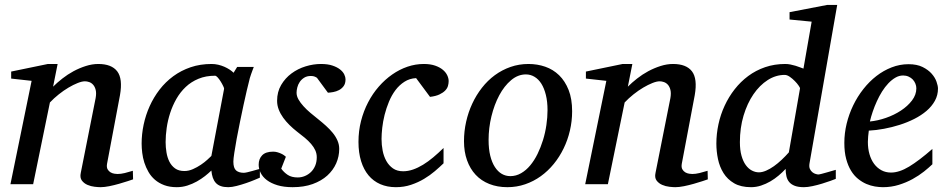

<svg xmlns="http://www.w3.org/2000/svg" viewBox="-20 -757 3892 789"><path d="M526.9 -20Q520.5 -17.6 504.6 -12.5Q488.8 -7.3 469.2 -1.7Q449.7 3.9 429.2 8.1Q408.7 12.2 393.1 12.2Q384.3 12.2 368.9 10.5Q353.5 8.8 339.4 2.7Q325.2 -3.4 316.4 -15.1Q307.6 -26.9 312 -46.9L373 -354Q376.5 -374 373.3 -387.2Q370.1 -400.4 363 -408.4Q356 -416.5 346.7 -419.7Q337.4 -422.9 329.1 -422.9Q316.9 -422.9 299.1 -415.8Q281.2 -408.7 261.5 -397Q241.7 -385.3 221.7 -369.4Q201.7 -353.5 185.1 -335.9L116.2 0H22.9L109.9 -424.8L25.9 -434.1V-462.9L176.8 -494.1H216.8L198.2 -400.9Q214.8 -417.5 236.3 -434.3Q257.8 -451.2 282.2 -464.4Q306.6 -477.5 332.8 -485.8Q358.9 -494.1 383.8 -494.1Q438.5 -494.1 461.7 -463.9Q484.9 -433.6 473.1 -366.2L419.9 -84Q417.5 -69.8 422.1 -61.5Q426.8 -53.2 434.3 -48.8Q441.9 -44.4 450.2 -43.2Q458.5 -42 462.9 -42Q476.6 -42 492.7 -45.9Q508.8 -49.8 525.9 -55.2Z M900.9 -392.1Q901.4 -394.5 897.2 -403.3Q893.1 -412.1 887.2 -421.6Q881.3 -431.2 874.8 -438.5Q868.2 -445.8 863.8 -445.8Q825.7 -445.8 795.7 -433.3Q765.6 -420.9 743.2 -399.7Q720.7 -378.4 704.8 -350.6Q689 -322.8 679.2 -292.5Q669.4 -262.2 665 -231.4Q660.6 -200.7 660.6 -172.9Q660.6 -151.9 664.1 -130.9Q667.5 -109.9 676 -92.8Q684.6 -75.7 699.5 -64.9Q714.4 -54.2 737.8 -54.2Q755.4 -54.2 772.9 -62Q790.5 -69.8 805.7 -80.1Q820.8 -90.3 832 -100.6Q843.3 -110.8 848.6 -116.2ZM1047.9 -26.9Q1042 -24.4 1026.4 -17.8Q1010.7 -11.2 991.5 -4.6Q972.2 2 952.4 7.1Q932.6 12.2 918 12.2Q899.9 12.2 887.5 7.8Q875 3.4 866.9 -5.4Q858.9 -14.2 854.5 -26.9Q850.1 -39.6 848.6 -56.2Q837.4 -45.4 822.3 -33.4Q807.1 -21.5 788.8 -11.2Q770.5 -1 749.8 5.6Q729 12.2 706.5 12.2Q677.2 12.2 655 3.9Q632.8 -4.4 616.7 -18.3Q600.6 -32.2 590.1 -50.5Q579.6 -68.8 573.2 -88.6Q566.9 -108.4 564.5 -128.7Q562 -148.9 562 -167Q562 -205.6 570.3 -244.9Q578.6 -284.2 595 -320.6Q611.3 -356.9 635.7 -388.7Q660.2 -420.4 692.1 -443.8Q724.1 -467.3 763.4 -480.7Q802.7 -494.1 849.6 -494.1Q863.3 -494.1 876.7 -491Q890.1 -487.8 901.9 -482.7Q913.6 -477.5 923.3 -471.2Q933.1 -464.8 939.9 -458L954.6 -481.9H1022.9Q1020.5 -476.1 1017.6 -468Q1014.6 -460 1011.7 -451.7Q1008.8 -443.4 1006.6 -436Q1004.4 -428.7 1003.9 -424.8Q1000.5 -411.6 994.1 -385Q987.8 -358.4 980.7 -325.2Q973.6 -292 966.1 -255.6Q958.5 -219.2 952.6 -186.8Q946.8 -154.3 942.9 -129.2Q939 -104 939 -92.8Q939 -66.4 950.2 -56.6Q961.4 -46.9 981.9 -46.9Q986.8 -46.9 996.3 -49.1Q1005.9 -51.3 1016.1 -54.2Q1026.4 -57.1 1035.2 -59.6Q1043.9 -62 1047.9 -63Z M1399.9 -431.2Q1399.9 -413.6 1392.1 -403.1Q1384.3 -392.6 1373 -386.7Q1361.8 -380.9 1349.4 -378.7Q1336.9 -376.5 1327.6 -376L1282.7 -437Q1279.8 -439.5 1273.4 -442.1Q1267.1 -444.8 1257.8 -444.8Q1241.2 -444.8 1230 -437.7Q1218.8 -430.7 1211.7 -420.2Q1204.6 -409.7 1201.7 -397.7Q1198.7 -385.7 1198.7 -376Q1198.7 -362.3 1206.5 -348.4Q1214.4 -334.5 1227.1 -320.6Q1239.7 -306.6 1255.6 -293.2Q1271.5 -279.8 1287.6 -267.1Q1304.2 -253.9 1319.6 -240Q1335 -226.1 1347.2 -211.2Q1359.4 -196.3 1366.7 -179.7Q1374 -163.1 1374 -145Q1374 -114.3 1361.6 -85.9Q1349.1 -57.6 1325 -35.6Q1300.8 -13.7 1264.9 -0.7Q1229 12.2 1182.6 12.2Q1146.5 12.2 1120.1 4.2Q1093.8 -3.9 1076.7 -16.8Q1059.6 -29.8 1051.3 -46.4Q1043 -63 1043 -80.1Q1043 -104 1057.4 -118.9Q1071.8 -133.8 1102.5 -133.8Q1111.8 -133.8 1120.1 -131.3Q1128.4 -128.9 1135.3 -125.7Q1142.1 -122.6 1147.2 -118.9Q1152.3 -115.2 1154.8 -112.8L1135.7 -64Q1146.5 -48.8 1162.4 -38.3Q1178.2 -27.8 1203.6 -27.8Q1218.8 -27.8 1232.9 -33.7Q1247.1 -39.6 1258.1 -50.3Q1269 -61 1275.4 -76.4Q1281.7 -91.8 1281.7 -110.8Q1281.7 -126 1275.6 -139.4Q1269.5 -152.8 1258.5 -165.5Q1247.6 -178.2 1232.7 -190.7Q1217.8 -203.1 1199.7 -216.8Q1184.1 -229 1169.7 -243.2Q1155.3 -257.3 1143.8 -273.2Q1132.3 -289.1 1125.5 -306.6Q1118.7 -324.2 1118.7 -342.8Q1118.7 -379.4 1135.3 -407.7Q1151.9 -436 1178 -455.3Q1204.1 -474.6 1236.1 -484.4Q1268.1 -494.1 1298.8 -494.1Q1327.1 -494.1 1346.4 -487.5Q1365.7 -481 1377.7 -471.4Q1389.6 -461.9 1394.8 -450.9Q1399.9 -439.9 1399.9 -431.2Z M1823.7 -423.8Q1823.7 -414.1 1820.8 -403.8Q1817.9 -393.6 1809.3 -384.8Q1800.8 -376 1785.9 -368.9Q1771 -361.8 1747.1 -358.9L1689.9 -436Q1663.1 -434.6 1642.1 -421.1Q1621.1 -407.7 1605.2 -386.7Q1589.4 -365.7 1578.4 -339.1Q1567.4 -312.5 1560.5 -285.2Q1553.7 -257.8 1550.8 -231.9Q1547.9 -206.1 1547.9 -186Q1547.9 -161.6 1552.5 -137.9Q1557.1 -114.3 1567.6 -95.5Q1578.1 -76.7 1595 -64.9Q1611.8 -53.2 1636.7 -53.2Q1656.7 -53.2 1677.2 -60.3Q1697.8 -67.4 1718.5 -80.1Q1739.3 -92.8 1760.3 -110.4Q1781.2 -127.9 1802.7 -148.9V-85.9Q1787.1 -70.8 1767.1 -53.7Q1747.1 -36.6 1722.7 -22Q1698.2 -7.3 1669.2 2.4Q1640.1 12.2 1606.9 12.2Q1571.3 12.2 1542.7 -0.2Q1514.2 -12.7 1494.4 -36.4Q1474.6 -60.1 1463.9 -94.7Q1453.1 -129.4 1453.1 -173.8Q1453.1 -218.8 1463.6 -259.8Q1474.1 -300.8 1492.7 -336.4Q1511.2 -372.1 1536.6 -401.1Q1562 -430.2 1591.8 -450.9Q1621.6 -471.7 1654.5 -482.9Q1687.5 -494.1 1721.7 -494.1Q1748.5 -494.1 1768.1 -487.3Q1787.6 -480.5 1799.8 -470.2Q1812 -460 1817.9 -447.5Q1823.7 -435.1 1823.7 -423.8Z M2230 -304.2Q2230 -339.8 2223.1 -367.2Q2216.3 -394.5 2204.6 -413.1Q2192.9 -431.6 2176.5 -441.4Q2160.2 -451.2 2141.1 -451.2Q2108.4 -451.2 2080.3 -427.5Q2052.2 -403.8 2031.7 -365.5Q2011.2 -327.1 1999.5 -279.1Q1987.8 -231 1987.8 -182.1Q1987.8 -145 1994.6 -117.2Q2001.5 -89.4 2013.7 -70.6Q2025.9 -51.8 2042 -42.5Q2058.1 -33.2 2077.1 -33.2Q2100.6 -33.2 2121.3 -45.2Q2142.1 -57.1 2158.9 -77.4Q2175.8 -97.7 2189 -124.5Q2202.1 -151.4 2211.4 -181.4Q2220.7 -211.4 2225.3 -243.2Q2230 -274.9 2230 -304.2ZM2331.1 -299.8Q2331.1 -259.3 2322 -220.5Q2313 -181.6 2296.1 -147Q2279.3 -112.3 2255.6 -83.3Q2231.9 -54.2 2202.4 -33Q2172.9 -11.7 2138.2 0.2Q2103.5 12.2 2064.9 12.2Q2023.9 12.2 1990.7 -1Q1957.5 -14.2 1934.6 -38.8Q1911.6 -63.5 1899.2 -98.4Q1886.7 -133.3 1886.7 -176.8Q1886.7 -217.3 1895.5 -256.6Q1904.3 -295.9 1920.7 -331.1Q1937 -366.2 1960.4 -396.2Q1983.9 -426.3 2013.4 -448Q2043 -469.7 2077.9 -481.9Q2112.8 -494.1 2151.9 -494.1Q2188 -494.1 2220.5 -482.9Q2252.9 -471.7 2277.6 -447.8Q2302.2 -423.8 2316.7 -387.2Q2331.1 -350.6 2331.1 -299.8Z M2888.7 -20Q2882.3 -17.6 2866.5 -12.5Q2850.6 -7.3 2831.1 -1.7Q2811.5 3.9 2791 8.1Q2770.5 12.2 2754.9 12.2Q2746.1 12.2 2730.7 10.5Q2715.3 8.8 2701.2 2.7Q2687 -3.4 2678.2 -15.1Q2669.4 -26.9 2673.8 -46.9L2734.9 -354Q2738.3 -374 2735.1 -387.2Q2731.9 -400.4 2724.9 -408.4Q2717.8 -416.5 2708.5 -419.7Q2699.2 -422.9 2690.9 -422.9Q2678.7 -422.9 2660.9 -415.8Q2643.1 -408.7 2623.3 -397Q2603.5 -385.3 2583.5 -369.4Q2563.5 -353.5 2546.9 -335.9L2478 0H2384.8L2471.7 -424.8L2387.7 -434.1V-462.9L2538.6 -494.1H2578.6L2560.1 -400.9Q2576.7 -417.5 2598.1 -434.3Q2619.6 -451.2 2644 -464.4Q2668.5 -477.5 2694.6 -485.8Q2720.7 -494.1 2745.6 -494.1Q2800.3 -494.1 2823.5 -463.9Q2846.7 -433.6 2835 -366.2L2781.7 -84Q2779.3 -69.8 2783.9 -61.5Q2788.6 -53.2 2796.1 -48.8Q2803.7 -44.4 2812 -43.2Q2820.3 -42 2824.7 -42Q2838.4 -42 2854.5 -45.9Q2870.6 -49.8 2887.7 -55.2Z M3306.6 -85.9Q3304.2 -71.8 3308.1 -63Q3312 -54.2 3318.6 -49.1Q3325.2 -43.9 3332.3 -42Q3339.4 -40 3342.8 -40Q3346.2 -40 3356.7 -42.7Q3367.2 -45.4 3378.9 -48.8Q3390.6 -52.2 3400.9 -55.2L3414.6 -59.1V-22Q3408.7 -19.5 3393.1 -13.9Q3377.4 -8.3 3358.4 -2.4Q3339.4 3.4 3319.1 7.8Q3298.8 12.2 3283.7 12.2Q3260.7 12.2 3246.1 6.6Q3231.4 1 3223.1 -9Q3214.8 -19 3211.7 -32.7Q3208.5 -46.4 3208.5 -63Q3195.3 -48.8 3179.4 -35.4Q3163.6 -22 3145.5 -11.5Q3127.4 -1 3107.4 5.6Q3087.4 12.2 3066.4 12.2Q3024.4 12.2 2996.8 -3.9Q2969.2 -20 2953.1 -45.9Q2937 -71.8 2930.4 -103.5Q2923.8 -135.3 2923.8 -167Q2923.8 -206.5 2932.4 -246.3Q2940.9 -286.1 2957.8 -322.5Q2974.6 -358.9 2999 -390.1Q3023.4 -421.4 3054.7 -444.6Q3085.9 -467.8 3124.3 -481Q3162.6 -494.1 3206.5 -494.1Q3217.8 -494.1 3228.5 -491.9Q3239.3 -489.7 3249 -486.8Q3258.8 -483.9 3267.1 -480.5Q3275.4 -477.1 3281.7 -475.1L3315.4 -668L3224.6 -676.8V-707L3379.4 -736.8H3420.4ZM3267.6 -394Q3268.1 -396 3262 -405Q3255.9 -414.1 3246.3 -423.8Q3236.8 -433.6 3225.6 -441.4Q3214.4 -449.2 3204.6 -449.2Q3168 -449.2 3134.8 -428Q3101.6 -406.7 3076.2 -369.6Q3050.8 -332.5 3035.6 -282Q3020.5 -231.4 3020.5 -172.9Q3020.5 -140.6 3027.1 -117.2Q3033.7 -93.8 3044.7 -78.6Q3055.7 -63.5 3069.8 -56.2Q3084 -48.8 3098.6 -48.8Q3112.3 -48.8 3128.2 -55.7Q3144 -62.5 3160.2 -74Q3176.3 -85.4 3192.1 -100.3Q3208 -115.2 3221.7 -130.9Z M3745.6 -394Q3745.6 -403.8 3741.7 -413.3Q3737.8 -422.9 3731 -430.2Q3724.1 -437.5 3713.9 -442.1Q3703.6 -446.8 3691.4 -446.8Q3674.8 -446.8 3659.7 -438Q3644.5 -429.2 3630.6 -414.6Q3616.7 -399.9 3604.7 -380.9Q3592.8 -361.8 3583.3 -340.8Q3573.7 -319.8 3566.4 -298.3Q3559.1 -276.9 3554.7 -257.8Q3586.4 -260.7 3620.4 -272.5Q3654.3 -284.2 3682.1 -302.5Q3710 -320.8 3727.8 -344.2Q3745.6 -367.7 3745.6 -394ZM3834.5 -393.1Q3834.5 -365.7 3821.8 -342.8Q3809.1 -319.8 3787.4 -301.3Q3765.6 -282.7 3737.1 -268.3Q3708.5 -253.9 3677 -243.9Q3645.5 -233.9 3612.8 -227.8Q3580.1 -221.7 3550.3 -220.2Q3548.8 -210.4 3547.6 -196.8Q3546.4 -183.1 3546.4 -173.8Q3546.4 -146.5 3553 -123.5Q3559.6 -100.6 3572 -83.7Q3584.5 -66.9 3602.1 -57.4Q3619.6 -47.9 3641.6 -47.9Q3675.3 -47.9 3715.8 -72.3Q3756.3 -96.7 3811.5 -145V-82Q3797.4 -68.4 3776.9 -52Q3756.3 -35.6 3730.2 -21.2Q3704.1 -6.8 3673.3 2.7Q3642.6 12.2 3608.4 12.2Q3593.3 12.2 3575.4 9.3Q3557.6 6.3 3540 -1.2Q3522.5 -8.8 3506.1 -22Q3489.7 -35.2 3477.3 -55.4Q3464.8 -75.7 3457.3 -103.8Q3449.7 -131.8 3449.7 -169.9Q3449.7 -209.5 3459.2 -248.8Q3468.8 -288.1 3486.1 -324Q3503.4 -359.9 3527.8 -390.9Q3552.2 -421.9 3581.5 -444.6Q3610.8 -467.3 3644.3 -480.2Q3677.7 -493.2 3713.4 -493.2Q3748 -493.2 3771.2 -481.7Q3794.4 -470.2 3808.6 -454.1Q3822.8 -438 3828.6 -420.9Q3834.5 -403.8 3834.5 -393.1Z"/></svg>

Font: Charis SIL Eur
Style: Italic
Weight: 400
Italic angle: -11°
Foundry: SIL International
Version: Version 5.000